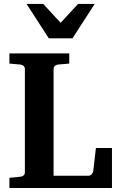

<svg xmlns="http://www.w3.org/2000/svg" viewBox="-20 -937 594 957"><path d="M26.9 0V-50.8L82 -56.2Q91.3 -57.1 97.7 -62.7Q104 -68.4 104 -78.1V-592.8Q104 -602.5 97.7 -608.4Q91.3 -614.3 82 -615.2L26.9 -620.1V-670.9H325.2V-620.1L269 -615.2Q259.8 -614.3 253.4 -608.4Q247.1 -602.5 247.1 -592.8V-61H420.9Q426.3 -61 430.4 -63.5Q434.6 -65.9 437.7 -69.6Q440.9 -73.2 442.6 -77.1Q444.3 -81.1 444.8 -84L458 -199.2H538.1V0ZM341.3 -746.1H223.1L112.3 -917.5H195.3L282.2 -823.2L369.1 -917.5H452.1Z"/></svg>

Font: Charis SIL Am
Style: Bold
Weight: 700
Foundry: SIL International
Version: Version 5.000